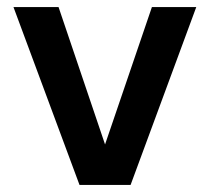

<svg xmlns="http://www.w3.org/2000/svg" viewBox="-20 -521 591 541"><path d="M204 0 18 -501H145L276 -114L408 -501H533L348 0Z"/></svg>

Font: DM Sans 18pt SemiBold
Style: Regular
Weight: 600
Designer: Colophon Foundry, Jonny Pinhorn
Foundry: Colophon Foundry
Version: Version 4.004;gftools[0.9.30]